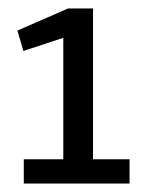

<svg xmlns="http://www.w3.org/2000/svg" viewBox="-20 -722 346 452"><path d="M36 -347H129V-633L35 -602L21 -650L140 -702H199V-347H285V-290H36Z"/></svg>

Font: Epunda Sans Medium
Style: Regular
Weight: 500
Designer: Simon Atzbach
Foundry: typofactur
Version: Version 2.204; ttfautohint (v1.8.4.7-5d5b)